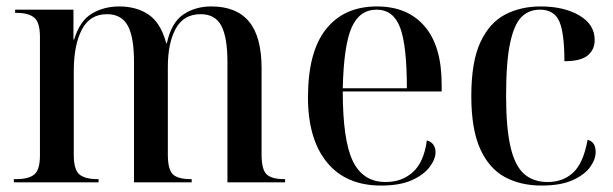

<svg xmlns="http://www.w3.org/2000/svg" viewBox="-20 -566 1902 596"><path d="M23 0V-10H31Q69 -10 86.5 -24.5Q104 -39 104 -83V-452Q104 -496 86.5 -511Q69 -526 32 -526H27V-536H208V-443H210Q228 -502 265.5 -524Q303 -546 350 -546Q404 -546 441.5 -520.5Q479 -495 496 -432H498Q512 -496 549 -521Q586 -546 636 -546Q714 -546 753 -499Q792 -452 792 -354V-86Q792 -40 807.5 -25Q823 -10 862 -10H865V0H686V-374Q686 -450 667 -486Q648 -522 603 -522Q550 -522 525.5 -477Q501 -432 501 -358V-87Q501 -40 516.5 -25Q532 -10 571 -10H575V0H396V-374Q396 -451 376.5 -486.5Q357 -522 312 -522Q259 -522 234 -474Q209 -426 209 -345V-85Q209 -40 226 -25Q243 -10 282 -10H286V0Z M1163 10Q1054 10 995 -62Q936 -134 936 -264Q936 -405 992 -475.5Q1048 -546 1150 -546Q1245 -546 1298 -484.5Q1351 -423 1351 -304V-282H1044Q1044 -130 1075.5 -65.5Q1107 -1 1177 -1Q1228 -1 1262 -32Q1296 -63 1305 -130Q1318 -127 1325 -117Q1332 -107 1332 -94Q1332 -72 1313.5 -47.5Q1295 -23 1258 -6.5Q1221 10 1163 10ZM1243 -292Q1243 -425 1222 -480.5Q1201 -536 1149 -536Q1096 -536 1071.5 -480.5Q1047 -425 1044 -292Z M1661 10Q1596 10 1547 -16.5Q1498 -43 1470.5 -104Q1443 -165 1443 -268Q1443 -374 1471 -434.5Q1499 -495 1547.5 -520.5Q1596 -546 1658 -546Q1731 -546 1778.5 -518Q1826 -490 1826 -442Q1826 -412 1804.5 -394Q1783 -376 1732 -376Q1732 -464 1716 -500Q1700 -536 1656 -536Q1622 -536 1599 -513.5Q1576 -491 1563.5 -432.5Q1551 -374 1551 -269Q1551 -170 1564.5 -111Q1578 -52 1606.5 -26.5Q1635 -1 1680 -1Q1728 -1 1759.5 -30.5Q1791 -60 1804 -132Q1829 -126 1829 -94Q1829 -71 1811.5 -47Q1794 -23 1757 -6.5Q1720 10 1661 10Z"/></svg>

Font: Noto Serif Display SemiCondensed Medium
Style: Regular
Weight: 500
Width: 4
Designer: Monotype Design Team
Foundry: Monotype Imaging Inc.
Version: Version 2.009